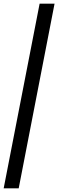

<svg xmlns="http://www.w3.org/2000/svg" viewBox="-28 -793 327 1054"><path d="M74.7 240.7H-7.8L189.5 -772.9H271.5Z"/></svg>

Font: Dai Banna SIL Light
Style: BoldOblique
Weight: 700
Italic angle: -11°
Designer: Victor Gaultney
Foundry: SIL International
Version: Version 2.000